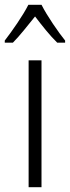

<svg xmlns="http://www.w3.org/2000/svg" viewBox="-46 -878 293 805"><path d="M128 -858H73C51 -814 5 -748 -26 -708V-699H8C36 -727 71 -772 101 -809C130 -771 163 -729 194 -699H227V-708C200 -741 151 -812 128 -858ZM128 -93V-625H74V-93Z"/></svg>

Font: Noto Sans Kannada UI Condensed Light
Style: Regular
Weight: 300
Width: 3
Designer: Jelle Bosma - Monotype Design Team
Foundry: Monotype Imaging Inc.
Version: Version 2.005